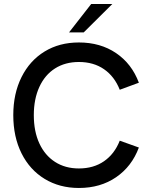

<svg xmlns="http://www.w3.org/2000/svg" viewBox="-20 -921 746 954"><path d="M46 -349Q46 -456 87 -538Q128 -620 201.5 -665Q275 -710 372 -710Q479 -710 557 -657Q635 -604 670 -510L575 -475Q549 -541 497 -577Q445 -613 372 -613Q304 -613 253.5 -581Q203 -549 175.5 -489Q148 -429 148 -349Q148 -268 175.5 -208.5Q203 -149 253.5 -116.5Q304 -84 372 -84Q445 -84 497 -120Q549 -156 575 -222L670 -188Q635 -94 557 -40.5Q479 13 372 13Q276 13 202 -32Q128 -77 87 -159Q46 -241 46 -349ZM433 -901H538L396 -760H323Z"/></svg>

Font: Hanken Grotesk Medium
Style: Regular
Weight: 500
Designer: Alfredo Marco Pradil
Foundry: Hanken Design Co.
Version: Version 3.014